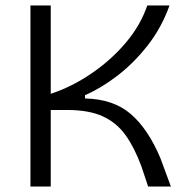

<svg xmlns="http://www.w3.org/2000/svg" viewBox="-20 -680 687 700"><path d="M91 0V-660H165V-338Q241 -363 312.5 -411.5Q384 -460 438 -523.5Q492 -587 517 -660H598Q569 -579 518.5 -514.5Q468 -450 408 -404Q348 -358 290 -333V-321Q393 -319 456.5 -264.5Q520 -210 565 -103L603 0H520L495 -75Q470 -142 438 -187Q406 -232 355.5 -255.5Q305 -279 225 -279H165V0Z"/></svg>

Font: Bricolage Grotesque 10pt Light
Style: Regular
Weight: 300
Designer: Mathieu Triay
Foundry: Atelier Triay
Version: Version 1.000; ttfautohint (v1.8.4.7-5d5b);gftools[0.9.32]